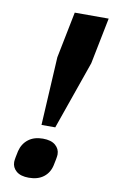

<svg xmlns="http://www.w3.org/2000/svg" viewBox="-82 -743 475 797"><g transform="rotate(10 155.0 -344.0)"><path d="M170 -215H112L128 -503L167 -698H310L271 -503ZM98 10Q63 10 45 -5.5Q27 -21 27 -44Q27 -50 29.5 -64Q32 -78 35 -91Q43 -123 67 -141.5Q91 -160 128 -160Q163 -160 181 -144.5Q199 -129 199 -106Q199 -100 196.5 -86Q194 -72 191 -59Q184 -27 160 -8.5Q136 10 98 10Z"/></g></svg>

Font: IBM Plex Sans Condensed
Style: Bold Italic
Weight: 700
Width: 3
Italic angle: -11.31°
Designer: Mike Abbink, Paul van der Laan, Pieter van Rosmalen
Foundry: Bold Monday
Version: Version 3.201